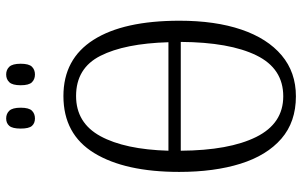

<svg xmlns="http://www.w3.org/2000/svg" viewBox="-194 -752 956 607"><g transform="rotate(-90 283.5 -448.0)"><path d="M283 10Q202 10 149 -36Q96 -82 70 -165Q44 -248 44 -359Q44 -530 103.5 -627.5Q163 -725 284 -725Q401 -725 461.5 -630Q522 -535 522 -358Q522 -245 494 -162.5Q466 -80 412.5 -35Q359 10 283 10ZM454 -393Q450 -531 411 -608Q372 -685 284 -685Q199 -685 157 -608Q115 -531 111 -393ZM283 -30Q371 -30 412.5 -115Q454 -200 455 -354H111Q112 -201 154.5 -115.5Q197 -30 283 -30ZM352 -815Q337 -815 327.5 -824.5Q318 -834 318 -860Q318 -886 327.5 -896Q337 -906 352 -906Q367 -906 376.5 -896Q386 -886 386 -860Q386 -834 376.5 -824.5Q367 -815 352 -815ZM213 -815Q198 -815 189.5 -824.5Q181 -834 181 -860Q181 -886 189.5 -896Q198 -906 213 -906Q228 -906 237.5 -896Q247 -886 247 -860Q247 -834 237.5 -824.5Q228 -815 213 -815Z"/></g></svg>

Font: Noto Serif ExtraCondensed Light
Style: Regular
Weight: 300
Width: 2
Designer: Monotype Design Team
Foundry: Monotype Imaging Inc.
Version: Version 2.014; ttfautohint (v1.8.4.7-5d5b)